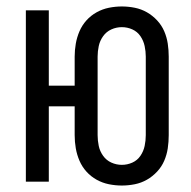

<svg xmlns="http://www.w3.org/2000/svg" viewBox="-20 -562 590 594"><path d="M357 12Q337 12 317 8Q297 4 279 -6Q261 -16 247.5 -31Q234 -46 226 -64.5Q218 -83 214.5 -103Q211 -123 211 -144V-233H131V0H60V-530H131V-297H211V-387Q211 -407 214.5 -427Q218 -447 226 -465.5Q234 -484 247.5 -499Q261 -514 279 -524Q297 -534 317 -538Q337 -542 357 -542Q377 -542 397 -538Q417 -534 434.5 -524Q452 -514 466 -499Q480 -484 488 -465.5Q496 -447 499 -427Q502 -407 502 -387V-144Q502 -123 499 -103Q496 -83 488 -64.5Q480 -46 466 -31Q452 -16 434.5 -6Q417 4 397 8Q377 12 357 12ZM357 -52Q374 -52 389.5 -59Q405 -66 414.5 -80Q424 -94 427.5 -110.5Q431 -127 431 -144V-387Q431 -403 427.5 -419.5Q424 -436 414.5 -450Q405 -464 389.5 -471Q374 -478 357 -478Q340 -478 324.5 -471Q309 -464 299 -450Q289 -436 285.5 -419.5Q282 -403 282 -387V-144Q282 -127 285.5 -110.5Q289 -94 299 -80Q309 -66 324.5 -59Q340 -52 357 -52Z"/></svg>

Font: Lode Term
Style: Regular
Weight: 400
Monospace: yes
Designer: Belleve Invis
Foundry: Belleve Invis
Version: Version 29.2.0